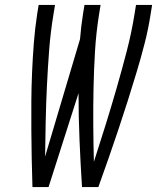

<svg xmlns="http://www.w3.org/2000/svg" viewBox="-20 -755 640 775"><path d="M111 0Q109 -58 108 -115.5Q107 -173 106.5 -231Q106 -289 106.5 -347.5Q107 -406 109.5 -464Q112 -522 116.5 -580.5Q121 -639 130 -698L136 -735H202L196 -698Q184 -626 178.5 -554Q173 -482 169.5 -410Q166 -338 164.5 -266.5Q163 -195 162 -123L303 -597Q305 -622 308 -647.5Q311 -673 315 -698L321 -735H386L380 -698Q368 -623 363.5 -548Q359 -473 357.5 -398.5Q356 -324 356.5 -250Q357 -176 359 -102Q383 -176 406 -250Q429 -324 450.5 -398.5Q472 -473 491.5 -548Q511 -623 523 -698L529 -735H594L588 -698Q579 -639 564 -580.5Q549 -522 531.5 -464Q514 -406 495.5 -347.5Q477 -289 457.5 -231Q438 -173 418 -115.5Q398 -58 377 0H311Q305 -94 301 -188.5Q297 -283 297 -379L176 0Z"/></svg>

Font: Iosevka SS04 Light Extended
Style: Italic
Weight: 300
Width: 7
Italic angle: -9°
Monospace: yes
Designer: Belleve Invis
Foundry: Belleve Invis
Version: Version 19.0.0; ttfautohint (v1.8.4)